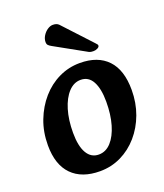

<svg xmlns="http://www.w3.org/2000/svg" viewBox="-133 -790 764 894"><g transform="rotate(-20 249.0 -343.0)"><path d="M209 15Q119 15 70 -35Q21 -85 21 -181Q21 -247 42.5 -303Q64 -359 101 -401.5Q138 -444 187 -467.5Q236 -491 291 -491Q380 -491 428 -440.5Q476 -390 476 -291Q476 -227 455.5 -171.5Q435 -116 398.5 -74Q362 -32 313.5 -8.5Q265 15 209 15ZM230 -60Q265 -60 291 -88.5Q317 -117 331.5 -166.5Q346 -216 346 -280Q346 -344 326.5 -380Q307 -416 268 -416Q234 -416 207.5 -387.5Q181 -359 166 -309.5Q151 -260 151 -196Q151 -130 171.5 -95Q192 -60 230 -60ZM392 -552 263 -691Q258 -696 251 -698.5Q244 -701 234 -701Q221 -701 207.5 -692Q194 -683 184.5 -668Q175 -653 175 -636Q175 -627 180 -621.5Q185 -616 196 -610L349 -525Q356 -522 361.5 -521.5Q367 -521 372 -521Q382 -521 391.5 -526Q401 -531 401 -538Q401 -542 398.5 -544.5Q396 -547 392 -552Z"/></g></svg>

Font: Alkatra Medium
Style: Regular
Weight: 500
Designer: Suman Bhandary
Version: Version 1.100;gftools[0.9.22]